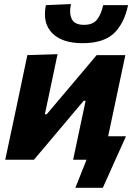

<svg xmlns="http://www.w3.org/2000/svg" viewBox="-20 -762 656 916"><path d="M373.5 -556Q276 -556 228.8 -604.2Q181.5 -652.5 199 -737.5L318.5 -742.5Q309 -697 323 -670.2Q337 -643.5 380.5 -643.5Q424.5 -643.5 444 -669.8Q463.5 -696 472 -737.5H591Q572 -648 522.2 -602Q472.5 -556 373.5 -556ZM5 0Q16.5 -53.5 27 -103.5Q37.5 -153.5 51 -216L61.5 -265.5Q77 -340 88.2 -392.8Q99.5 -445.5 110.5 -499L254.5 -503.5Q244.5 -455.5 234.8 -409.5Q225 -363.5 211.5 -299L194 -217H203L309.5 -343Q341 -380.5 374.5 -420Q408 -459.5 441 -499H578Q566.5 -445 555.5 -393Q544.5 -341 528.5 -265.5L518 -216Q505.5 -158 496 -112H581Q567 -81 552.8 -49Q538.5 -17 524.5 13.5Q511 43.5 497.5 74Q484 104.5 470.5 134H339.5L393 0H329Q339.5 -50.5 349.2 -96.2Q359 -142 371 -199L388.5 -281H379L277 -160Q243.5 -120.5 209.8 -80.2Q176 -40 142 0Z"/></svg>

Font: Commissioner
Style: Bold Italic
Weight: 700
Italic angle: -12°
Designer: Kostas Bartsokas
Foundry: Kostas Bartsokas
Version: Version 1.000; ttfautohint (v1.8.3)